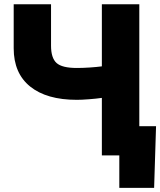

<svg xmlns="http://www.w3.org/2000/svg" viewBox="-20 -748 771 924"><path d="M45.9 -727.5H225.6V-528.3Q225.6 -468.8 252.2 -444.8Q278.8 -420.9 349.6 -420.9Q378.4 -420.9 411.6 -423.1Q444.8 -425.3 470.2 -428.7V-727.5H650.4V0H470.2V-276.9Q442.4 -272.9 407.7 -270.3Q373 -267.6 349.6 -267.6Q204.6 -267.6 125.2 -331.5Q45.9 -395.5 45.9 -515.6ZM554.2 156.2V0H509.3V-140.6H731L721.7 156.2Z"/></svg>

Font: Inter Display Extra Bold
Style: Regular
Weight: 800
Designer: Rasmus Andersson
Foundry: rsms
Version: Version 4.000;git-4fc901f